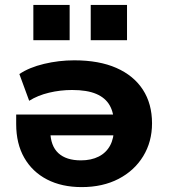

<svg xmlns="http://www.w3.org/2000/svg" viewBox="-20 -752 693 783"><path d="M313 11Q232 11 172 -20Q112 -51 79 -108.5Q46 -166 46 -246V-285H467V-200H166L185 -217Q186 -157 218 -127.5Q250 -98 310 -98Q352 -98 382.5 -113.5Q413 -129 429 -158.5Q445 -188 445 -232V-244Q445 -291 427.5 -322Q410 -353 372.5 -369Q335 -385 274 -385Q226 -385 180 -374Q134 -363 99 -341L59 -450Q99 -477 159.5 -491.5Q220 -506 283 -506Q384 -506 454.5 -475Q525 -444 562.5 -386.5Q600 -329 600 -249Q600 -174 564 -115Q528 -56 463.5 -22.5Q399 11 313 11ZM350 -588V-732H498V-588ZM116 -588V-732H264V-588Z"/></svg>

Font: Nunito Sans 10pt SemiExpanded ExtraBold
Style: Regular
Weight: 800
Width: 6
Designer: Vernon Adams
Foundry: Vernon Adams
Version: Version 3.101;gftools[0.9.27]